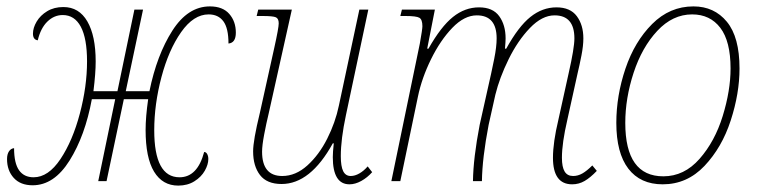

<svg xmlns="http://www.w3.org/2000/svg" viewBox="-20 -566 2371 600"><path d="M435 -160Q435 -200 443 -256H367L313 0H287L340 -256H267Q246 -142 197.5 -64.5Q149 13 82 13Q44 13 23 -10Q2 -33 2 -69Q2 -84 8 -93Q14 -102 24 -103Q24 -56 39.5 -34Q55 -12 85 -12Q131 -12 169 -69Q207 -126 229.5 -211Q252 -296 252 -374Q252 -446 232.5 -482.5Q213 -519 176 -519Q149 -519 128 -498.5Q107 -478 98 -440Q83 -442 83 -461Q83 -479 94.5 -498.5Q106 -518 127.5 -531Q149 -544 178 -544Q227 -544 253 -499Q279 -454 279 -374Q279 -337 272 -281H347L400 -536H427L373 -281H447Q470 -394 518.5 -470Q567 -546 636 -546Q676 -546 696.5 -522.5Q717 -499 717 -464Q717 -432 694 -430Q694 -478 678 -499.5Q662 -521 632 -521Q585 -521 546 -465.5Q507 -410 484.5 -325Q462 -240 462 -159Q462 -12 541 -12Q597 -12 618 -91Q624 -91 627.5 -84.5Q631 -78 631 -69Q631 -52 620 -32.5Q609 -13 587.5 0.5Q566 14 537 14Q488 14 461.5 -29.5Q435 -73 435 -160Z M1020 -75Q1020 -90 1023 -118H1020Q950 9 860 9Q814 9 792.5 -19Q771 -47 771 -93Q771 -127 792 -213L837 -416Q851 -479 851 -493Q851 -508 842 -512Q833 -516 800 -516H782L787 -536H892L820 -213Q812 -180 805.5 -145.5Q799 -111 799 -92Q799 -16 862 -16Q904 -16 940.5 -49Q977 -82 1002.5 -132.5Q1028 -183 1039 -236L1103 -536H1131L1061 -206Q1045 -131 1045 -78Q1045 -46 1052.5 -31Q1060 -16 1076 -16Q1089 -16 1103 -24Q1117 -32 1129 -46L1143 -28Q1128 -11 1109 -0.5Q1090 10 1072 10Q1020 10 1020 -75Z M1708 -73Q1708 -121 1725 -192L1757 -337Q1775 -416 1775 -446Q1775 -518 1713 -518Q1674 -518 1636 -478.5Q1598 -439 1569.5 -381Q1541 -323 1528 -270L1507 -176Q1487 -72 1486 0H1458Q1459 -72 1479 -176L1515 -337Q1517 -345 1524.5 -382.5Q1532 -420 1532 -446Q1532 -518 1470 -518Q1431 -518 1393.5 -479Q1356 -440 1327 -381Q1298 -322 1286 -264L1231 0H1203L1292 -430Q1300 -475 1300 -484Q1300 -505 1290.5 -510.5Q1281 -516 1247 -516H1231L1236 -536H1339L1315 -414H1319Q1358 -483 1395.5 -513Q1433 -543 1477 -543Q1520 -543 1540 -515.5Q1560 -488 1560 -446Q1560 -436 1558 -414H1562Q1600 -483 1637.5 -513Q1675 -543 1719 -543Q1762 -543 1782.5 -515.5Q1803 -488 1803 -446Q1803 -423 1797 -392.5Q1791 -362 1785 -337L1753 -192Q1736 -119 1736 -73Q1736 -44 1744.5 -30Q1753 -16 1771 -16Q1786 -16 1800 -24Q1814 -32 1831 -49L1845 -32Q1825 -11 1807 -0.5Q1789 10 1768 10Q1708 10 1708 -73Z M1906 -182Q1906 -267 1934.5 -351.5Q1963 -436 2018 -491Q2073 -546 2147 -546Q2212 -546 2251.5 -498Q2291 -450 2291 -352Q2291 -274 2263.5 -189.5Q2236 -105 2181.5 -47.5Q2127 10 2051 10Q1981 10 1943.5 -39Q1906 -88 1906 -182ZM2263 -352Q2263 -437 2231 -479Q2199 -521 2143 -521Q2082 -521 2034 -469.5Q1986 -418 1960 -338.5Q1934 -259 1934 -182Q1934 -15 2053 -15Q2118 -15 2166 -69.5Q2214 -124 2238.5 -203.5Q2263 -283 2263 -352Z"/></svg>

Font: Noto Serif NarrowThin
Style: Italic
Weight: 250
Width: 4
Italic angle: -12°
Designer: Monotype Design Team
Foundry: Monotype Imaging Inc.
Version: Version 1.001